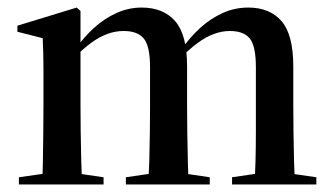

<svg xmlns="http://www.w3.org/2000/svg" viewBox="-20 -488 882 508"><path d="M30 0V-19L121 -32H165L254 -19V0ZM91 0Q93 -24 93.5 -61.5Q94 -99 94.5 -138.5Q95 -178 95 -211V-249Q95 -279 95 -302Q95 -325 94.5 -345.5Q94 -366 93 -387L26 -404V-420L183 -468L193 -459V-366V-360V-211Q193 -178 193.5 -138.5Q194 -99 195 -61.5Q196 -24 198 0ZM313 0V-19L402 -32H447L535 -19V0ZM371 0Q374 -24 375 -61.5Q376 -99 376.5 -138.5Q377 -178 377 -211V-310Q377 -366 360.5 -386Q344 -406 307 -406Q285 -406 263.5 -398Q242 -390 221 -374.5Q200 -359 178 -337L173 -357H179Q201 -389 228.5 -414Q256 -439 288 -453.5Q320 -468 355 -468Q412 -468 443.5 -432Q475 -396 475 -312V-211Q475 -178 475.5 -138.5Q476 -99 477 -61.5Q478 -24 479 0ZM594 0V-19L683 -32H727L817 -19V0ZM653 0Q655 -24 656 -61.5Q657 -99 657 -138.5Q657 -178 657 -211V-310Q657 -366 641 -386Q625 -406 588 -406Q567 -406 545.5 -398Q524 -390 502.5 -374Q481 -358 459 -336L453 -357H460Q482 -389 509.5 -414Q537 -439 569 -453.5Q601 -468 637 -468Q694 -468 725 -432Q756 -396 756 -312V-211Q756 -178 756.5 -138.5Q757 -99 758 -61.5Q759 -24 761 0Z"/></svg>

Font: Source Serif 4 60pt SemiBold
Style: Regular
Weight: 600
Version: Version 4.004;hotconv 1.0.116;makeotfexe 2.5.65601